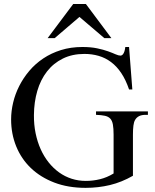

<svg xmlns="http://www.w3.org/2000/svg" viewBox="-20 -909 763 945"><path d="M696.8 -343.8Q676.8 -343.8 664.1 -337.2Q651.4 -330.6 644.5 -317.9Q639.2 -309.1 636.7 -291Q634.3 -272.9 634.3 -246.1V-43.9Q579.1 -12.2 521.5 1.7Q463.9 15.6 401.4 15.6Q314.9 15.6 247.1 -10.5Q179.2 -36.6 131.8 -82Q84.5 -127.4 59.6 -189Q34.7 -250.5 34.7 -321.3Q34.7 -361.8 44.7 -404.1Q54.7 -446.3 74.7 -485.8Q94.7 -525.4 124.3 -560.3Q153.8 -595.2 192.9 -621.3Q231.9 -647.5 280.3 -662.6Q328.6 -677.7 385.7 -677.7Q427.2 -677.7 458.3 -671.1Q489.3 -664.6 511.7 -656.5Q534.2 -648.4 548.8 -641.8Q563.5 -635.3 572.8 -635.3Q575.7 -635.3 579.3 -637Q583 -638.7 586.4 -643.6Q589.8 -648.4 592.5 -656.5Q595.2 -664.6 596.7 -677.7H615.2L631.3 -468.8H615.2Q599.1 -516.1 576.9 -549.3Q554.7 -582.5 526.6 -603.5Q498.5 -624.5 465.6 -634Q432.6 -643.6 395.5 -643.6Q335.4 -643.6 289.1 -620.6Q242.7 -597.7 211.2 -557.1Q179.7 -516.6 163.6 -461.7Q147.5 -406.7 147 -342.8Q146.5 -295.4 155.3 -252.9Q164.1 -210.4 180.2 -174.6Q196.3 -138.7 219.5 -109.6Q242.7 -80.6 271 -60.3Q299.3 -40 332.5 -29.3Q365.7 -18.6 402.3 -18.6Q437.5 -18.6 471.9 -26.9Q506.3 -35.2 539.1 -55.2V-246.1Q539.1 -277.3 535.6 -296.1Q532.2 -314.9 522.7 -325.2Q513.2 -335.4 496.3 -339.1Q479.5 -342.8 452.6 -343.8V-360.8H708V-343.8ZM493.7 -721.2 371.1 -825.7 249 -721.2H214.4L340.3 -889.2H402.8L528.3 -721.2Z"/></svg>

Font: Doulos SIL
Style: Regular
Weight: 400
Designer: Walt Agee, Victor Gaultney, Peter Martin, Debbi Hosken
Foundry: SIL International
Version: Version 4.110; 2011; Maintenance release